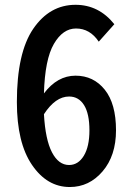

<svg xmlns="http://www.w3.org/2000/svg" viewBox="-20 -751 540 783"><path d="M261.7 -78.1Q298.8 -78.1 321.8 -115.7Q344.7 -153.3 344.7 -219.7Q344.7 -287.1 322.8 -322.3Q300.8 -357.4 261.7 -357.4Q206.1 -357.4 159.2 -285.2Q165 -181.6 191.9 -129.9Q218.8 -78.1 261.7 -78.1ZM446.3 -652.3 382.8 -581.1Q346.7 -634.8 290 -634.8Q236.3 -634.8 199.7 -571.8Q163.1 -508.8 159.2 -370.1Q213.9 -442.4 288.1 -442.4Q361.3 -442.4 407.2 -385.3Q453.1 -328.1 453.1 -219.7Q453.1 -116.2 398.4 -52.2Q343.8 11.7 264.6 11.7Q171.9 11.7 110.4 -78.6Q48.8 -168.9 48.8 -335Q48.8 -536.1 115.7 -633.8Q182.6 -731.4 288.1 -731.4Q382.8 -731.4 446.3 -652.3Z"/></svg>

Font: GenEi Gothic M SemiBold
Style: Regular
Weight: 500
Designer: o_tamon (Modified); [Source Han Sans]
Ryoko NISHIZUKA  (kana & ideographs); Paul D. Hunt (Latin, Greek & Cyrillic); Wenl
Version: Version 1.1a;Original Version 1.004